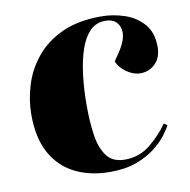

<svg xmlns="http://www.w3.org/2000/svg" viewBox="-67 -601 675 681"><g transform="rotate(-10 271.0 -260.5)"><path d="M340 -535Q383 -535 424.5 -521Q466 -507 492.5 -476Q519 -445 519 -394Q519 -356 497 -334Q475 -312 443 -312Q418 -312 394 -329Q370 -346 360 -369L381 -400Q414 -450 403 -483.5Q392 -517 352 -517Q318 -517 295.5 -493.5Q273 -470 260 -430Q247 -390 241 -339Q235 -288 235 -233Q235 -174 242 -126Q249 -78 270.5 -49Q292 -20 336 -20Q388 -20 427.5 -52Q467 -84 493 -122L505 -114Q498 -100 482 -79Q466 -58 438.5 -36.5Q411 -15 371 -0.5Q331 14 277 14Q206 14 151.5 -13Q97 -40 66.5 -95Q36 -150 36 -234Q36 -286 52 -339Q68 -392 104 -436.5Q140 -481 198 -508Q256 -535 340 -535Z"/></g></svg>

Font: Literata 72pt ExtraBold
Style: Italic
Weight: 800
Italic angle: -2°
Designer: Latin by Veronika Burian and Jose Scaglione. Greek by Irene Vlachou. Cyrillic by Vera Evstafieva
Foundry: TypeTogether
Version: Version 3.002